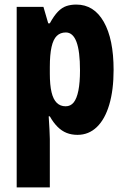

<svg xmlns="http://www.w3.org/2000/svg" viewBox="-20 -580 551 840"><path d="M314 -560Q391 -560 434 -484.5Q477 -409 477 -274Q477 -186 458 -122Q439 -58 403.5 -24Q368 10 319 10Q293 10 271.5 1.5Q250 -7 231.5 -25.5Q213 -44 198 -71H193Q195 -38 196.5 -13Q198 12 198 28V240H53V-550H170L191 -478H198Q216 -511 233.5 -529Q251 -547 270.5 -553.5Q290 -560 314 -560ZM268 -438Q244 -438 228.5 -423Q213 -408 205.5 -374.5Q198 -341 198 -287V-258Q198 -208 205.5 -176.5Q213 -145 228.5 -130Q244 -115 267 -115Q289 -115 302.5 -132Q316 -149 323 -184Q330 -219 330 -272Q330 -356 314.5 -397Q299 -438 268 -438Z"/></svg>

Font: Noto Sans Khmer ExtraCondensed ExtraBold
Style: Regular
Weight: 800
Width: 2
Designer: Danh Hong and the Monotype Design Team
Foundry: Monotype Imaging Inc.
Version: Version 2.004